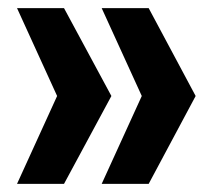

<svg xmlns="http://www.w3.org/2000/svg" viewBox="-20 -554 519 474"><path d="M347 -534 463 -317 347 -100H231L330 -317L231 -534ZM138 -534 255 -317 138 -100H22L121 -317L22 -534Z"/></svg>

Font: Mona Sans Condensed
Style: Bold
Weight: 700
Width: 3
Designer: Deni Anggara
Foundry: GitHub
Version: Version 2.000